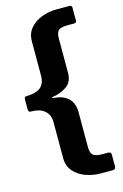

<svg xmlns="http://www.w3.org/2000/svg" viewBox="-135 -801 658 1025"><g transform="rotate(-15 193.5 -288.5)"><path d="M286 -742H358Q372 -742 372 -730V-658Q372 -645 358 -645H323Q282 -645 270.5 -631.5Q259 -618 259 -592V-396Q258 -349 225 -325.5Q192 -302 148 -296Q142 -295 141.5 -293Q141 -291 148 -290Q257 -281 259 -184V14Q259 43 272.5 55.5Q286 68 323 68H355Q372 68 372 83V148Q372 165 355 165H289Q246 165 206 150.5Q166 136 141 106.5Q116 77 116 35V-167Q116 -205 90 -228Q64 -251 11 -251Q0 -251 0 -269V-318Q0 -336 11 -336Q67 -337 91.5 -358Q116 -379 116 -424V-612Q116 -654 141 -683.5Q166 -713 205.5 -727.5Q245 -742 286 -742Z"/></g></svg>

Font: Libre Franklin ExtraBold
Style: Regular
Weight: 800
Designer: Pablo Impallari, Rodrigo Fuenzalida
Foundry: Impallari Type
Version: Version 1.002; ttfautohint (v1.5)